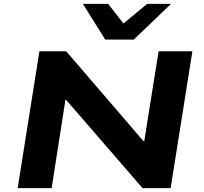

<svg xmlns="http://www.w3.org/2000/svg" viewBox="-20 -969 1051 989"><path d="M71 0 183 -705H321L719 -242H723L797 -705H971L859 0H714L321 -454H317L246 0ZM522 -765 407 -949H537L616 -848L738 -949H861L669 -765Z"/></svg>

Font: Nunito Sans 7pt Expanded ExtraBold
Style: Italic
Weight: 800
Width: 7
Italic angle: -9°
Designer: Vernon Adams
Foundry: Vernon Adams
Version: Version 3.101;gftools[0.9.27]